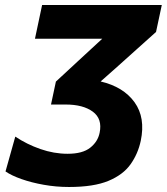

<svg xmlns="http://www.w3.org/2000/svg" viewBox="-20 -733 666 766"><path d="M255.5 13Q203.5 13 154.5 4.2Q105.5 -4.5 65.8 -18.5Q26 -32.5 2 -49L41 -188Q86.5 -157.5 140.8 -138.5Q195 -119.5 250 -119.5Q309.5 -119.5 340 -143.8Q370.5 -168 377.5 -203.5Q389 -259 350.2 -287.5Q311.5 -316 242 -316H183.5L203 -407.5Q222.5 -425.5 245.5 -446.8Q268.5 -468 291 -489L388 -578.5H119.5L148 -713H625.5L602.5 -605.5Q563 -570 523 -534.2Q483 -498.5 442 -461.5L381.5 -408Q472.5 -386.5 516.8 -325Q561 -263.5 541.5 -171Q530.5 -119.5 501 -77.8Q471.5 -36 412.8 -11.5Q354 13 255.5 13Z"/></svg>

Font: Commissioner
Style: Bold Italic
Weight: 700
Italic angle: -12°
Designer: Kostas Bartsokas
Foundry: Kostas Bartsokas
Version: Version 1.000; ttfautohint (v1.8.3)